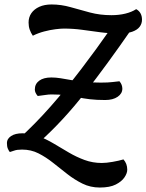

<svg xmlns="http://www.w3.org/2000/svg" viewBox="-20 -717 656 860"><path d="M157 -81 63 -94Q137 -161 207 -240.5Q277 -320 344.5 -408.5Q412 -497 476 -589L569 -586Q459 -427 361 -301.5Q263 -176 157 -81ZM427 123Q385 123 349.5 105.5Q314 88 282 63Q250 38 218 12.5Q186 -13 152.5 -30Q119 -47 79 -47Q56 -47 44 -42.5Q32 -38 24 -36Q19 -42 15 -51.5Q11 -61 11 -77Q11 -95 29.5 -107.5Q48 -120 81 -120Q118 -120 152.5 -107Q187 -94 220.5 -74Q254 -54 288 -34Q322 -14 358.5 -0.5Q395 13 436 13Q456 13 484.5 8Q513 3 533 -3Q550 16 550 43Q550 59 537.5 77.5Q525 96 498.5 109.5Q472 123 427 123ZM451 -269Q412 -269 382.5 -272.5Q353 -276 327.5 -281.5Q302 -287 274 -290.5Q246 -294 210 -294Q198 -294 182 -291.5Q166 -289 149 -287Q136 -302 136 -316Q136 -341 155.5 -355.5Q175 -370 210 -370Q230 -370 251.5 -366.5Q273 -363 298.5 -358.5Q324 -354 356.5 -350.5Q389 -347 432 -347Q465 -347 484 -349.5Q503 -352 515 -353Q522 -345 525 -336.5Q528 -328 528 -320Q528 -298 507 -283.5Q486 -269 451 -269ZM127 -557Q118 -570 113 -584.5Q108 -599 108 -616Q108 -640 120.5 -658Q133 -676 156 -686.5Q179 -697 211 -697Q254 -697 296 -685Q338 -673 383 -661Q428 -649 479 -649Q513 -649 541.5 -656Q570 -663 590 -676Q603 -669 609.5 -657Q616 -645 616 -629Q616 -611 605.5 -597Q595 -583 572.5 -575Q550 -567 516 -567Q471 -567 429.5 -572.5Q388 -578 348 -583.5Q308 -589 266 -589Q252 -589 228 -586Q204 -583 177.5 -576Q151 -569 127 -557Z"/></svg>

Font: Sansita Swashed Light
Style: Regular
Weight: 400
Version: Version 1.003